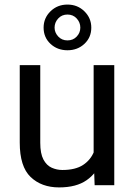

<svg xmlns="http://www.w3.org/2000/svg" viewBox="-20 -815 591 845"><path d="M392.1 -122.1V-528.3H482.9V0H396.5ZM409.2 -233.4 446.8 -234.4Q446.8 -164.1 426.8 -108.9Q406.7 -53.7 361.3 -22Q315.9 9.8 240.2 9.8Q162.6 9.8 114.7 -36.1Q66.9 -82 66.9 -187.5V-528.3H157.2V-186.5Q157.2 -139.2 171.1 -113Q185.1 -86.9 207.5 -76.9Q230 -66.9 254.4 -66.9Q312 -66.9 345.7 -89.1Q379.4 -111.3 394.3 -149.2Q409.2 -187 409.2 -233.4ZM171.9 -693.4Q171.9 -735.4 202.1 -765.1Q232.4 -794.9 276.9 -794.9Q321.3 -794.9 351.6 -765.1Q381.8 -735.4 381.8 -693.4Q381.8 -650.4 351.6 -622.1Q321.3 -593.8 276.9 -593.8Q232.4 -593.8 202.1 -622.1Q171.9 -650.4 171.9 -693.4ZM220.2 -693.4Q220.2 -671.9 236.1 -654.5Q252 -637.2 276.9 -637.2Q301.8 -637.2 317.6 -654.1Q333.5 -670.9 333.5 -693.4Q333.5 -716.3 317.6 -733.6Q301.8 -751 276.9 -751Q252 -751 236.1 -733.6Q220.2 -716.3 220.2 -693.4Z"/></svg>

Font: Vazirmatn
Style: Regular
Weight: 400
Designer: Saber Rastikerdar
Foundry: Saber Rastikerdar
Version: Version 33.003;September 2, 2022;FontCreator 14.0.0.2862 64-